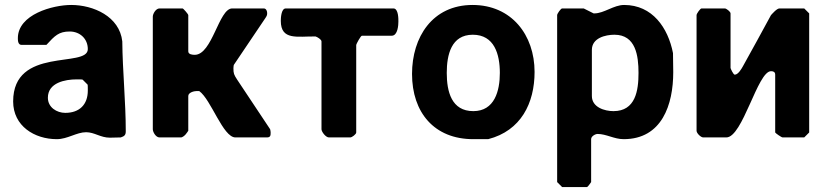

<svg xmlns="http://www.w3.org/2000/svg" viewBox="-20 -554 3342 774"><path d="M33 -145C33 -46 119 7 209 7C252 7 289 -21 327 -21C361 -21 385 1 423 1C430 1 460 0 467 0C482 -5 487 -10 487 -25C487 -144 474 -269 473 -387C462 -488 356 -534 267 -534C193 -534 52 -496 52 -400C52 -392 52 -373 67 -373H167C201 -410 217 -427 261 -427C302 -427 334 -398 334 -356C334 -278 33 -368 33 -145ZM173 -160C173 -221 243 -234 289 -234C296 -234 313 -234 313 -233L333 -213C334 -213 334 -196 334 -189C334 -132 300 -99 243 -99C209 -99 173 -121 173 -160Z M716 -520H623C608 -520 596 -498 596 -487V-33C596 -22 608 0 623 0H709C716 0 725 -8 729 -13C732 -17 739 -26 739 -27V-167C739 -181 762 -187 773 -187H783C831 -153 879 0 929 0H1056C1071 0 1071 -9 1071 -20C1071 -22 1070 -31 1069 -33C1049 -63 956 -203 936 -233C923 -253 921 -258 921 -279C921 -282 922 -293 923 -293L1049 -480C1055 -489 1057 -492 1057 -501C1057 -508 1054 -520 1043 -520H916C862 -520 836 -333 765 -333C757 -333 739 -334 739 -347V-493C739 -497 719 -520 716 -520Z M1252 -407C1259 -405 1276 -395 1276 -387V-33C1276 -23 1293 0 1306 0H1392C1399 0 1416 -13 1416 -20V-373C1416 -376 1434 -410 1439 -410H1559C1584 -410 1586 -454 1586 -467C1586 -475 1587 -520 1566 -520H1132C1113 -520 1112 -479 1112 -470C1112 -390 1179 -408 1252 -407Z M1641 -256C1641 -101 1730 7 1888 7H1948C2080 -27 2135 -138 2135 -264C2135 -413 2042 -534 1885 -534C1723 -534 1641 -404 1641 -256ZM1781 -260C1781 -333 1799 -414 1886 -414C1973 -414 1995 -335 1995 -260C1995 -188 1974 -106 1888 -106C1800 -106 1781 -185 1781 -260Z M2363 180V7C2363 -5 2380 -14 2389 -14C2424 -14 2456 7 2494 7C2649 7 2694 -133 2694 -263C2694 -275 2693 -329 2693 -340C2673 -442 2610 -534 2496 -534C2454 -534 2415 -500 2376 -500H2373L2333 -520H2246C2241 -520 2226 -499 2226 -493V180L2246 200H2346C2350 200 2362 181 2363 180ZM2457 -414C2543 -414 2554 -329 2554 -260C2554 -189 2542 -106 2453 -106C2418 -106 2366 -121 2366 -167V-353C2366 -401 2421 -414 2457 -414Z M2925 -280V-500C2925 -507 2908 -520 2902 -520H2808C2803 -520 2788 -499 2788 -493V-27C2788 -17 2805 0 2815 0H2908C2974 0 3034 -267 3088 -267C3096 -267 3105 -265 3105 -253V-20C3105 -18 3130 0 3135 0H3222L3242 -20V-500L3222 -520H3122C3111 -520 3091 -496 3088 -493C3072 -462 2992 -318 2975 -287C2970 -278 2956 -253 2942 -253C2936 -253 2925 -278 2925 -280Z"/></svg>

Font: Asimov Print
Style: C
Weight: 500
Designer: Google
Version: Version 2.000980: 2014